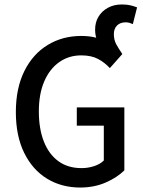

<svg xmlns="http://www.w3.org/2000/svg" viewBox="-20 -828 640 860"><path d="M528 -586 445 -585Q426 -617 416 -643Q406 -669 406 -695Q406 -728 421 -753Q436 -778 463 -793Q490 -808 526 -808Q549 -808 565 -804Q581 -800 594 -795L575 -720Q568 -723 560.5 -725.5Q553 -728 543 -728Q518 -728 504 -713.5Q490 -699 490 -676Q490 -650 500 -631Q510 -612 528 -586ZM339 12Q256 12 191 -27.5Q126 -67 88.5 -143Q51 -219 51 -326Q51 -433 89 -509.5Q127 -586 193.5 -626.5Q260 -667 344 -667Q410 -667 454.5 -641.5Q499 -616 528 -586L472 -523Q449 -548 419 -564Q389 -580 344 -580Q288 -580 245 -549.5Q202 -519 178 -463Q154 -407 154 -329Q154 -251 176.5 -194Q199 -137 241.5 -106Q284 -75 345 -75Q375 -75 402 -84Q429 -93 445 -109V-265H324V-347H537V-65Q505 -33 453.5 -10.5Q402 12 339 12Z"/></svg>

Font: Source Code Pro ExtraLight Medium
Style: Regular
Weight: 500
Monospace: yes
Version: Version 1.018;hotconv 1.0.116;makeotfexe 2.5.65601